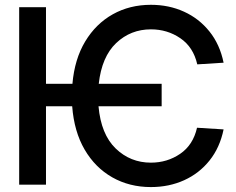

<svg xmlns="http://www.w3.org/2000/svg" viewBox="-20 -757 967 787"><path d="M168.5 -727.5V-413.6H276.9Q285.6 -514.6 329.3 -587.2Q373 -659.7 442.4 -698.5Q511.7 -737.3 598.6 -737.3Q672.4 -737.3 734.1 -709.2Q795.9 -681.2 838.6 -627.9Q881.3 -574.7 896.5 -500L788.6 -493.2Q772.5 -564 719.2 -600.3Q666 -636.7 598.6 -636.7Q515.6 -636.7 456.3 -580.6Q397 -524.4 384.8 -413.6H642.6V-321.3H383.8Q394 -206.5 454.1 -148.4Q514.2 -90.3 598.6 -90.3Q665.5 -90.3 718.5 -126.5Q771.5 -162.6 787.6 -233.4L896.5 -226.6Q881.3 -152.3 839.1 -99.4Q796.9 -46.4 734.9 -18.3Q672.9 9.8 598.6 9.8Q510.7 9.8 440.4 -30Q370.1 -69.8 326.9 -143.8Q283.7 -217.8 275.9 -321.3H168.5V0H58.6V-727.5Z"/></svg>

Font: Inter Tight Medium
Style: Regular
Weight: 500
Designer: Rasmus Andersson
Foundry: rsms
Version: Version 3.004; ttfautohint (v1.8.4.7-5d5b)